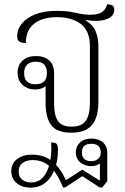

<svg xmlns="http://www.w3.org/2000/svg" viewBox="-20 -602 575 884"><path d="M309 9Q242 9 216 -25.5Q190 -60 190 -126V-208L191 -207Q184 -199 170 -194.5Q156 -190 141 -190Q108 -190 84.5 -210.5Q61 -231 61 -267Q61 -302 83.5 -323Q106 -344 146 -344Q184 -344 206.5 -324Q229 -304 229 -265V-125Q229 -72 246.5 -45.5Q264 -19 309 -19Q357 -19 375.5 -47Q394 -75 394 -127V-388Q394 -459 353 -491Q312 -523 240 -523Q201 -523 169 -511Q137 -499 118 -472.5Q99 -446 99 -404Q78 -404 68.5 -411Q59 -418 59 -436Q59 -467 80.5 -493.5Q102 -520 142.5 -536Q183 -552 240 -552Q280 -552 305.5 -547.5Q331 -543 351 -538.5Q371 -534 394 -534Q437 -534 454.5 -550.5Q472 -567 472 -582Q488 -582 497 -577Q506 -572 506 -556Q506 -527 470 -513.5Q434 -500 378 -510L376 -507Q409 -487 421 -456.5Q433 -426 433 -389V-134Q433 -88 421 -56.5Q409 -25 382 -8Q355 9 309 9ZM120 262Q83 262 57.5 241.5Q32 221 32 186Q32 151 58.5 130.5Q85 110 128 110Q168 110 197 125.5Q226 141 247.5 168Q269 195 283 228L359 179L437 228H440V153L437 152Q430 158 420 160.5Q410 163 400 163Q371 163 350 146Q329 129 329 99Q329 72 348.5 54Q368 36 401 36Q434 36 454 53.5Q474 71 474 101V232L451 261H439L359 209L280 261H270Q257 227 238.5 198.5Q220 170 193.5 152.5Q167 135 131 135Q101 135 83.5 148.5Q66 162 66 187Q66 212 82 225Q98 238 123 238Q159 238 180.5 211.5Q202 185 210.5 142.5Q219 100 215 54Q230 54 236 57Q242 60 244.5 67.5Q247 75 247 88Q247 122 239 153.5Q231 185 215.5 209.5Q200 234 176.5 248Q153 262 120 262ZM400 140Q420 140 432 129Q444 118 444 100Q444 80 432.5 70Q421 60 401 60Q357 60 357 99Q357 140 400 140ZM143 -214Q196 -214 196 -266Q196 -318 144 -318Q119 -318 105 -304.5Q91 -291 91 -266Q91 -214 143 -214Z"/></svg>

Font: Noto Serif Thai ExtraLight
Style: Regular
Weight: 250
Version: Version 2.001